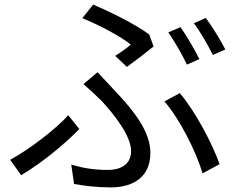

<svg xmlns="http://www.w3.org/2000/svg" viewBox="-20 -783 1040 835"><path d="M765 -665 712 -642C739 -603 774 -543 793 -502L847 -526C827 -567 791 -628 765 -665ZM875 -705 823 -682C852 -644 884 -587 906 -544L960 -568C941 -605 903 -668 875 -705ZM532 -492C568 -518 624 -561 648 -581L629 -633C570 -677 461 -731 385 -763L338 -704C414 -673 506 -624 549 -589C535 -577 507 -556 481 -540ZM302 17C346 25 400 32 463 32C535 32 634 4 634 -118C634 -207 569 -295 476 -392C453 -417 428 -444 404 -469L343 -417C371 -393 401 -365 423 -343C477 -284 550 -193 550 -126C550 -62 496 -44 450 -44C388 -44 341 -52 290 -67ZM935 -69C904 -157 830 -298 762 -378L695 -342C763 -264 833 -123 861 -29ZM325 -222 277 -282C221 -220 106 -132 24 -88L72 -21C168 -78 267 -162 325 -222Z"/></svg>

Font: Noto Sans CJK KR Regular
Style: Regular
Weight: 400
Designer: Ryoko NISHIZUKA (kana & ideographs); Paul D. Hunt (Latin, Greek & Cyrillic); Wenlong ZHANG (bopomofo); Sandoll Communica
Foundry: Adobe Systems Incorporated
Version: Version 1.004;PS 1.004;hotconv 1.0.82;makeotf.lib2.5.63406